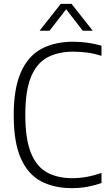

<svg xmlns="http://www.w3.org/2000/svg" viewBox="-20 -965 560 994"><path d="M351.5 9Q260 9 192.5 -26.5Q125 -62 88 -144.8Q51 -227.5 51 -369Q51 -506.5 87.8 -590.2Q124.5 -674 193.5 -711.5Q262.5 -749 359 -749Q433.5 -749 505.5 -728.5V-676Q467 -688 431.5 -692.8Q396 -697.5 359 -697.5Q279.5 -697.5 224 -667Q168.5 -636.5 139.8 -565Q111 -493.5 111 -371Q111 -244 140.5 -172.5Q170 -101 224.5 -71.8Q279 -42.5 354.5 -42.5Q426.5 -42.5 505.5 -69.5V-17.5Q472 -5.5 433.2 1.8Q394.5 9 351.5 9ZM185 -806 294.5 -945H350.5L460 -806H408.5L322.5 -917L236.5 -806Z"/></svg>

Font: Encode Sans Semi Condensed Light
Style: Regular
Weight: 300
Width: 4
Designer: Multiple Designers
Foundry: Impallari Type
Version: Version 3.000; ttfautohint (v1.8.3) -l 8 -r 50 -G 200 -x 14 